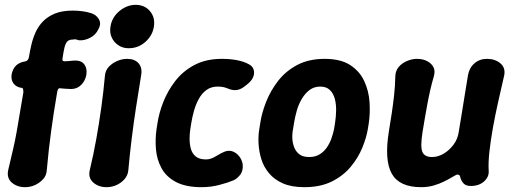

<svg xmlns="http://www.w3.org/2000/svg" viewBox="-20 -760 2123 796"><path d="M84 16Q51 16 29 -3Q7 -22 14 -55Q25 -101 34 -140Q43 -179 49.5 -216Q56 -253 62.5 -292.5Q69 -332 77 -378Q77 -384 76 -389.5Q75 -395 69 -396Q58 -397 47.5 -403.5Q37 -410 31.5 -422Q26 -434 28 -450Q31 -467 39 -479Q47 -491 59.5 -497.5Q72 -504 87 -506Q93 -508 96 -513Q99 -518 100 -524Q104 -548 110 -574Q116 -600 127 -625Q138 -650 157.5 -670.5Q177 -691 207 -703.5Q237 -716 281 -716Q323 -716 356 -706Q378 -700 389.5 -681Q401 -662 388 -639Q377 -615 353 -603Q329 -591 307 -593Q299 -595 295.5 -596.5Q292 -598 282 -596Q266 -596 258.5 -587.5Q251 -579 247 -561.5Q243 -544 239 -517Q237 -507 246 -506Q259 -506 271.5 -507.5Q284 -509 293 -509Q318 -509 330 -492.5Q342 -476 338 -450Q334 -426 317 -408.5Q300 -391 275 -391Q263 -391 252.5 -392Q242 -393 229 -394Q224 -395 221 -390Q218 -385 217 -378Q209 -332 203 -292.5Q197 -253 192 -216Q187 -179 182.5 -140Q178 -101 174 -55Q173 -33 159 -17.5Q145 -2 125.5 7Q106 16 84 16Z M422 16Q389 16 367 -3Q345 -22 352 -54Q368 -121 379.5 -185.5Q391 -250 400 -314.5Q409 -379 415 -446Q417 -468 431 -483Q445 -498 465.5 -507Q486 -516 507 -516Q539 -516 555 -497Q571 -478 565 -447Q554 -380 544 -315Q534 -250 526 -185.5Q518 -121 512 -54Q510 -33 496.5 -17.5Q483 -2 463.5 7Q444 16 422 16ZM513 -560Q489 -560 470.5 -572.5Q452 -585 443 -605Q434 -625 438 -650Q442 -676 457.5 -696Q473 -716 495.5 -728Q518 -740 542 -740Q580 -740 602 -713.5Q624 -687 618 -650Q613 -614 583.5 -587Q554 -560 513 -560Z M816 16Q750 16 709.5 -5.5Q669 -27 649.5 -63Q630 -99 626.5 -141.5Q623 -184 629 -225L633 -250Q639 -291 657 -337Q675 -383 706.5 -424Q738 -465 786 -490.5Q834 -516 900 -516Q934 -516 962.5 -510.5Q991 -505 1011 -494Q1027 -486 1031.5 -471.5Q1036 -457 1030 -441.5Q1024 -426 1007 -412L993 -401Q976 -388 959 -386.5Q942 -385 922 -394Q906 -401 882 -401Q855 -401 836 -387Q817 -373 804.5 -350.5Q792 -328 784.5 -301.5Q777 -275 773 -250L769 -225Q766 -206 766 -184Q766 -162 771.5 -142.5Q777 -123 792 -111Q807 -99 834 -99Q854 -99 875.5 -112.5Q897 -126 913 -132Q931 -138 946.5 -131.5Q962 -125 972.5 -111Q983 -97 986 -80Q989 -52 975.5 -35Q962 -18 947 -12Q926 -3 890 6.5Q854 16 816 16Z M1505 -225Q1499 -189 1482 -147.5Q1465 -106 1434 -68.5Q1403 -31 1355.5 -7.5Q1308 16 1242 16Q1189 16 1153.5 0.5Q1118 -15 1096 -41Q1074 -67 1064 -98.5Q1054 -130 1052 -163Q1050 -196 1055 -225L1059 -250Q1065 -291 1083 -337Q1101 -383 1132.5 -424Q1164 -465 1212 -490.5Q1260 -516 1326 -516Q1392 -516 1431.5 -490.5Q1471 -465 1490 -424Q1509 -383 1512 -337Q1515 -291 1509 -250ZM1369 -250Q1373 -275 1373.5 -301.5Q1374 -328 1368 -350.5Q1362 -373 1347.5 -387Q1333 -401 1308 -401Q1282 -401 1263.5 -387Q1245 -373 1231.5 -350.5Q1218 -328 1210.5 -301.5Q1203 -275 1199 -250L1195 -225Q1191 -206 1192 -186Q1193 -166 1200 -148.5Q1207 -131 1221.5 -120Q1236 -109 1262 -109Q1287 -109 1305 -120Q1323 -131 1335 -148.5Q1347 -166 1354 -186Q1361 -206 1365 -225Z M2006 -52Q2008 -27 1987 -8Q1966 11 1932 11Q1913 11 1903.5 2Q1894 -7 1889 -22Q1888 -31 1884 -34Q1880 -37 1874 -36Q1867 -33 1853.5 -25Q1840 -17 1821 -7.5Q1802 2 1778 9Q1754 16 1726 16Q1636 16 1604.5 -39.5Q1573 -95 1592 -214Q1599 -256 1604.5 -293Q1610 -330 1614 -366.5Q1618 -403 1619 -445Q1620 -467 1633 -482.5Q1646 -498 1667 -507Q1688 -516 1709 -516Q1732 -516 1750 -507Q1768 -498 1776.5 -482.5Q1785 -467 1779 -445Q1770 -414 1763.5 -385.5Q1757 -357 1752 -329.5Q1747 -302 1742 -274Q1737 -246 1732 -214Q1722 -152 1731 -130.5Q1740 -109 1771 -109Q1796 -109 1819.5 -123Q1843 -137 1860.5 -160.5Q1878 -184 1882 -214Q1889 -256 1895 -293Q1901 -330 1907 -367.5Q1913 -405 1920 -447Q1925 -478 1946.5 -497Q1968 -516 1999 -516Q2033 -516 2055 -497Q2077 -478 2070 -446Q2058 -394 2045.5 -338.5Q2033 -283 2023.5 -230Q2014 -177 2009 -131Q2004 -85 2006 -52Z"/></svg>

Font: Winky Sans SemiBold
Style: Italic
Weight: 600
Italic angle: -8.97852°
Designer: Simon Atzbach
Foundry: typofactur
Version: Version 1.205